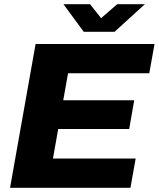

<svg xmlns="http://www.w3.org/2000/svg" viewBox="-20 -897 758 917"><path d="M28 0 150 -687H718L693 -547H305L282 -418H621L597 -281H258L233 -140H628L603 0ZM672 -877 527 -745H380L283 -877H410L486 -781H429L540 -877Z"/></svg>

Font: Archivo SemiBold ExtraBold
Style: Italic
Weight: 800
Italic angle: -10°
Version: Version 2.001